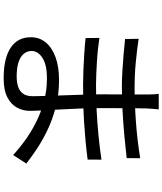

<svg xmlns="http://www.w3.org/2000/svg" viewBox="60 -894 880 1040"><g transform="rotate(90 500.0 -374.0)"><path d="M572.6 -793.8Q571.2 -780.9 569.8 -765Q568.4 -749.2 567.4 -726.9Q567 -711.6 566.6 -681.6Q566.2 -651.6 566 -614.1Q565.8 -576.5 565.8 -538.7Q565.8 -500.8 565.8 -468.8Q565.8 -419 568 -364Q570.2 -309 573.1 -256.8Q576 -204.6 578.2 -162Q580.4 -119.4 580.4 -94.1Q580.4 -59.3 563.5 -27.2Q546.7 5 508.1 25.6Q469.5 46.2 404.1 46.2Q296 46.2 238.8 8.5Q181.7 -29.3 181.7 -101.3Q181.7 -147.4 209.4 -181.3Q237.2 -215.3 289.2 -234.6Q341.2 -253.8 412.9 -253.8Q492 -253.8 561.5 -235.6Q630.9 -217.4 689.1 -188.9Q747.2 -160.5 791.9 -130.1Q836.6 -99.7 865.9 -76.4L819.8 -5.4Q785.8 -36.8 741.6 -69Q697.4 -101.1 644.5 -128.1Q591.6 -155.1 531.1 -171.7Q470.5 -188.3 403.2 -188.3Q331.4 -188.3 293.7 -164.1Q256.1 -139.8 256.1 -105.4Q256.1 -82.7 270.2 -64.2Q284.4 -45.7 315 -35Q345.6 -24.3 394.8 -24.3Q423.8 -24.3 448 -31.6Q472.2 -39 486.7 -58Q501.2 -77.1 501.2 -111.3Q501.2 -140 499.5 -186.6Q497.8 -233.1 496.1 -285.8Q494.4 -338.5 492.7 -387.1Q491 -435.7 491 -468.8Q491 -502.8 491.2 -538.2Q491.4 -573.7 491.4 -608.6Q491.4 -643.5 491.6 -675.6Q491.8 -707.7 491.8 -733.6Q491.8 -746.4 490.9 -765.2Q490 -783.9 487.9 -793.8ZM190.2 -685Q214.5 -681 247.8 -677Q281.1 -673 317.4 -669.5Q353.6 -666 387.1 -664.5Q420.6 -663 445.6 -663Q541.2 -663 640.5 -670.3Q739.8 -677.5 836.9 -693.4L836.5 -620.1Q780.5 -613.7 715.7 -607.7Q650.9 -601.7 582.3 -597.9Q513.8 -594.1 446.6 -594.1Q412.3 -594.1 364.3 -596.9Q316.2 -599.7 269.6 -603.9Q222.9 -608.1 191.4 -611.5ZM185.4 -472.5Q212.1 -468.5 245.1 -464.8Q278.1 -461.1 312.9 -459.1Q347.7 -457.1 379.8 -455.6Q412 -454.1 436.9 -454.1Q509.8 -454.1 578.3 -457.5Q646.8 -460.9 713.5 -467.5Q780.3 -474.1 844.8 -483.6L844.4 -408.7Q793.6 -402.1 744.2 -397.4Q694.8 -392.8 645.6 -389.7Q596.4 -386.6 544.7 -385.3Q492.9 -384 436.1 -384Q402.2 -384 357.5 -385.8Q312.9 -387.6 267.7 -390.6Q222.5 -393.6 186.2 -397.6Z"/></g></svg>

Font: Noto Sans SC Thin
Style: Regular
Weight: 100
Designer: Ryoko NISHIZUKA 西塚涼子 (kana, bopomofo & ideographs); Paul D. Hunt (Latin, Greek & Cyrillic); Sandoll Communications 산돌커뮤니
Foundry: Adobe
Version: Version 2.004-H2;hotconv 1.0.118;makeotfexe 2.5.65603